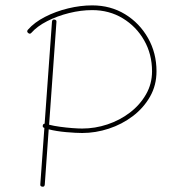

<svg xmlns="http://www.w3.org/2000/svg" viewBox="-20 -686 679 714"><path d="M84.5 -563.5Q78.1 -568.8 84 -575.7Q107.9 -603 147.5 -623.3Q187 -643.6 233.2 -654.8Q279.3 -666 322.8 -666Q391.1 -666 445.1 -633.1Q499 -600.1 530.5 -544.4Q562 -488.8 562 -420.9Q562 -368.7 537.8 -326.4Q513.7 -284.2 473.6 -253.9Q433.6 -223.6 384.5 -207.5Q335.4 -191.4 285.6 -191.4Q263.2 -191.4 226.3 -194.6Q189.5 -197.8 161.1 -205.1L146.5 0.5Q145.5 9.3 137.7 8.3Q128.9 7.3 129.9 -0.5L145 -210.4H144.5Q136.7 -212.9 139.6 -221.2Q141.1 -225.6 146 -226.1L173.3 -605.5Q174.3 -614.3 182.1 -613.3Q190.9 -612.3 189.9 -604.5L162.6 -222.2Q179.7 -217.8 202.9 -214.6Q226.1 -211.4 248.5 -209.7Q271 -208 285.6 -208Q333.5 -208 379.6 -223.4Q425.8 -238.8 463.1 -267.3Q500.5 -295.9 522.9 -335Q545.4 -374 545.4 -420.9Q545.4 -484.4 516.1 -535.9Q486.8 -587.4 436.5 -617.9Q386.2 -648.4 322.8 -648.4Q281.2 -648.4 237.1 -637.5Q192.9 -626.5 155.5 -607.4Q118.2 -588.4 96.7 -564Q91.3 -557.6 84.5 -563.5Z"/></svg>

Font: Mikhak-DS2-FD Thin
Style: Regular
Weight: 100
Designer: Amin Abedi
Version: Version 3.2